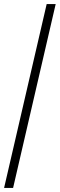

<svg xmlns="http://www.w3.org/2000/svg" viewBox="-37 -750 292 938"><path d="M235 -730 27 168H-17L191 -730Z"/></svg>

Font: Work Sans Light
Style: Italic
Weight: 300
Italic angle: -13°
Designer: Wei Huang
Foundry: Wei Huang
Version: Version 2.010; ttfautohint (v1.8.3)